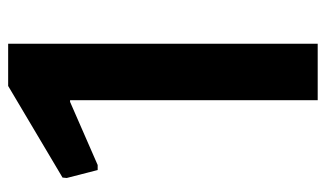

<svg xmlns="http://www.w3.org/2000/svg" viewBox="-180 -600 780 459"><g transform="rotate(-90 209.5 -370.0)"><path d="M200 -592H196L45 -526H33L14 -600L15 -610L234 -740H335V0H200Z"/></g></svg>

Font: Encode Sans Narrow
Style: SemiBold
Weight: 600
Designer: Pablo Impallari, Andres Torresi
Foundry: Pablo Impallari, Andres Torresi
Version: Version 1.000; ttfautohint (v1.00) -l 8 -r 50 -G 200 -x 14 -